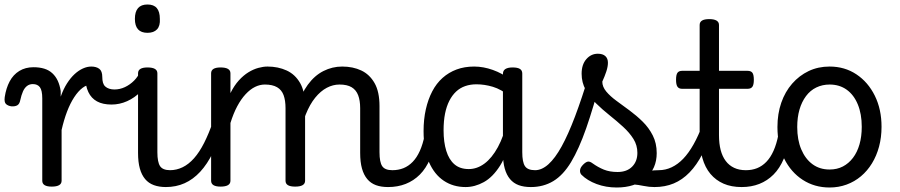

<svg xmlns="http://www.w3.org/2000/svg" viewBox="-69 -815 4003 854"><path d="M161 15Q140 15 129.5 8.5Q119 2 119 -11V-377Q119 -413 108.5 -427Q98 -441 77 -441Q62 -441 51 -432.5Q40 -424 33 -408Q26 -392 21 -369Q18 -353 8.5 -347Q-1 -341 -18 -342Q-33 -344 -42 -352Q-51 -360 -48 -383Q-42 -423 -26 -453Q-10 -483 17 -499.5Q44 -516 80 -516Q107 -516 128 -509.5Q149 -503 164 -489Q179 -475 188 -455.5Q197 -436 201 -410V-385Q213 -419 229 -444Q245 -469 263 -485.5Q281 -502 300 -510.5Q319 -519 337 -519Q356 -519 365.5 -507Q375 -495 375 -479Q375 -463 365.5 -451Q356 -439 337 -439Q318 -439 298.5 -424.5Q279 -410 261 -382.5Q243 -355 229 -318Q215 -281 205 -237V-11Q205 2 194 8.5Q183 15 161 15Z M427 -350Q388 -350 362.5 -364Q337 -378 324 -405.5Q311 -433 310 -472L337 -519Q359 -519 372.5 -509Q386 -499 386 -472Q386 -458 389 -447.5Q392 -437 399 -430.5Q406 -424 416.5 -420.5Q427 -417 440 -417Q464 -417 486.5 -427.5Q509 -438 527.5 -456.5Q546 -475 555 -499Q560 -507 571 -503.5Q582 -500 591 -489.5Q600 -479 596 -469Q583 -434 556.5 -407Q530 -380 496.5 -365Q463 -350 427 -350Z M669 17Q639 17 615.5 8.5Q592 0 576.5 -18.5Q561 -37 553 -65.5Q545 -94 545 -135V-489Q545 -502 555.5 -508.5Q566 -515 587 -515Q609 -515 620 -508.5Q631 -502 631 -489V-138Q631 -94 643 -76Q655 -58 688 -58Q702 -58 709 -46.5Q716 -35 714.5 -20.5Q713 -6 702 5.5Q691 17 669 17ZM587 -669Q559 -669 545 -684.5Q531 -700 531 -731Q531 -763 545 -779Q559 -795 587 -795Q615 -795 628.5 -779Q642 -763 642 -731Q644 -700 629.5 -684.5Q615 -669 587 -669Z M668 17Q654 17 647.5 5.5Q641 -6 642.5 -20.5Q644 -35 655 -46.5Q666 -58 687 -58Q716 -58 743 -71Q770 -84 794 -111Q818 -138 839 -179.5Q860 -221 879 -276Q884 -291 896 -290.5Q908 -290 917.5 -280.5Q927 -271 924 -259Q904 -189 878.5 -137Q853 -85 821.5 -51Q790 -17 752 0Q714 17 668 17Z M1657 17Q1626 17 1603 8.5Q1580 0 1564.5 -18.5Q1549 -37 1541 -65.5Q1533 -94 1533 -135V-334Q1533 -368 1524 -391.5Q1515 -415 1495 -427Q1475 -439 1441 -439Q1412 -439 1384.5 -424.5Q1357 -410 1333 -380.5Q1309 -351 1291 -306Q1273 -261 1263 -201L1235 -200Q1235 -278 1252.5 -337.5Q1270 -397 1300 -438Q1330 -479 1369.5 -499Q1409 -519 1453 -519Q1501 -519 1538 -501.5Q1575 -484 1597 -445.5Q1619 -407 1619 -343V-138Q1619 -94 1631 -76Q1643 -58 1676 -58Q1690 -58 1696.5 -46.5Q1703 -35 1701.5 -20.5Q1700 -6 1689 5.5Q1678 17 1657 17ZM912 15Q891 15 880.5 8.5Q870 2 870 -11V-489Q870 -502 880.5 -508.5Q891 -515 912 -515Q934 -515 945 -508.5Q956 -502 956 -489V-401Q973 -435 993.5 -457.5Q1014 -480 1036 -493.5Q1058 -507 1080 -513Q1102 -519 1121 -519Q1168 -519 1206 -501.5Q1244 -484 1266 -445.5Q1288 -407 1288 -343V-11Q1288 2 1277 8.5Q1266 15 1244 15Q1222 15 1211.5 8.5Q1201 2 1201 -11V-334Q1201 -368 1192.5 -391.5Q1184 -415 1163.5 -427Q1143 -439 1109 -439Q1087 -439 1065.5 -428.5Q1044 -418 1023.5 -396Q1003 -374 986 -342Q969 -310 956 -268V-11Q956 2 945 8.5Q934 15 912 15Z M1657 17Q1643 17 1636.5 5.5Q1630 -6 1631.5 -20.5Q1633 -35 1644 -46.5Q1655 -58 1676 -58Q1703 -58 1725.5 -67Q1748 -76 1766.5 -95Q1785 -114 1798.5 -144Q1812 -174 1820 -215Q1823 -230 1836 -233.5Q1849 -237 1861 -232Q1873 -227 1871 -212Q1863 -153 1844.5 -109.5Q1826 -66 1798.5 -38.5Q1771 -11 1735.5 3Q1700 17 1657 17Z M2002 17Q1947 17 1905 -11Q1863 -39 1839 -94Q1815 -149 1815 -232Q1815 -284 1825 -328.5Q1835 -373 1853.5 -408.5Q1872 -444 1899.5 -468.5Q1927 -493 1962 -506Q1997 -519 2040 -519Q2081 -519 2123 -504Q2165 -489 2200 -462V-386Q2160 -418 2123 -429Q2086 -440 2050 -440Q2023 -440 2000 -432Q1977 -424 1959.5 -407.5Q1942 -391 1929.5 -366.5Q1917 -342 1910.5 -309.5Q1904 -277 1904 -235Q1904 -183 1916 -144Q1928 -105 1952.5 -84Q1977 -63 2016 -63Q2053 -63 2086 -87.5Q2119 -112 2145.5 -160.5Q2172 -209 2189 -282L2206 -217Q2188 -130 2155.5 -78.5Q2123 -27 2083 -5Q2043 17 2002 17ZM2292 17Q2261 17 2238 8.5Q2215 0 2199.5 -18.5Q2184 -37 2176 -65.5Q2168 -94 2168 -135V-487Q2168 -501 2179 -508Q2190 -515 2211 -515Q2233 -515 2243.5 -508.5Q2254 -502 2254 -488V-138Q2254 -94 2266 -76Q2278 -58 2311 -58Q2321 -58 2326 -46.5Q2331 -35 2329.5 -20.5Q2328 -6 2319 5.5Q2310 17 2292 17Z M2292 17Q2273 17 2266.5 5.5Q2260 -6 2264 -20.5Q2268 -35 2280 -46.5Q2292 -58 2311 -58Q2341 -58 2370.5 -84.5Q2400 -111 2429 -163.5Q2458 -216 2488.5 -296.5Q2519 -377 2552 -486Q2557 -501 2571.5 -502Q2586 -503 2598 -495Q2610 -487 2606 -471Q2571 -338 2538.5 -245Q2506 -152 2471 -94Q2436 -36 2392 -9.5Q2348 17 2292 17Z M2842 17Q2818 17 2794 12Q2770 7 2746.5 5Q2723 3 2696 13L2718 -20Q2751 -35 2776 -43.5Q2801 -52 2821 -55Q2841 -58 2861 -58Q2870 -58 2872 -46.5Q2874 -35 2870 -20.5Q2866 -6 2858.5 5.5Q2851 17 2842 17ZM2674 19Q2626 19 2584.5 3.5Q2543 -12 2517 -38Q2510 -46 2511 -58Q2512 -70 2525 -83Q2536 -94 2545 -96Q2554 -98 2566 -89Q2591 -71 2617 -60.5Q2643 -50 2678 -50Q2719 -50 2742.5 -73.5Q2766 -97 2766 -135Q2766 -169 2748.5 -197Q2731 -225 2702.5 -251Q2674 -277 2642 -302.5Q2610 -328 2582 -355.5Q2554 -383 2536 -415.5Q2518 -448 2518 -487Q2518 -528 2539 -552Q2560 -576 2590 -576Q2612 -576 2623.5 -565.5Q2635 -555 2635 -536Q2635 -519 2628 -497.5Q2621 -476 2610 -452Q2610 -429 2627.5 -408Q2645 -387 2673 -366.5Q2701 -346 2731.5 -323.5Q2762 -301 2789.5 -274Q2817 -247 2834.5 -212.5Q2852 -178 2852 -134Q2852 -65 2803.5 -23Q2755 19 2674 19Z M2842 17Q2828 17 2821.5 5.5Q2815 -6 2816.5 -20.5Q2818 -35 2829 -46.5Q2840 -58 2861 -58Q2891 -58 2918.5 -71Q2946 -84 2970 -109Q2994 -134 3016 -173Q3038 -212 3057 -264Q3062 -279 3074.5 -278Q3087 -277 3096 -268Q3105 -259 3102 -248Q3081 -180 3055.5 -130.5Q3030 -81 2998 -48Q2966 -15 2927.5 1Q2889 17 2842 17Z M3230 17Q3184 17 3149.5 2Q3115 -13 3091 -41.5Q3067 -70 3055 -112.5Q3043 -155 3043 -211V-420H2965Q2951 -420 2944.5 -429Q2938 -438 2938 -460Q2938 -483 2944.5 -491.5Q2951 -500 2965 -500H3043V-704Q3043 -717 3053.5 -723.5Q3064 -730 3086 -730Q3107 -730 3118 -723.5Q3129 -717 3129 -704V-500H3256Q3271 -500 3277.5 -491.5Q3284 -483 3284 -460Q3284 -438 3277.5 -429Q3271 -420 3256 -420H3129V-214Q3129 -176 3136.5 -147.5Q3144 -119 3159 -99Q3174 -79 3196.5 -68.5Q3219 -58 3248 -58Q3262 -58 3269 -46.5Q3276 -35 3274.5 -20.5Q3273 -6 3262 5.5Q3251 17 3230 17Z M3230 17Q3216 17 3209.5 5.5Q3203 -6 3204.5 -20.5Q3206 -35 3217 -46.5Q3228 -58 3249 -58Q3276 -58 3298.5 -67Q3321 -76 3339.5 -95Q3358 -114 3371.5 -144Q3385 -174 3393 -215Q3396 -230 3409 -233.5Q3422 -237 3434 -232Q3446 -227 3444 -212Q3436 -153 3417.5 -109.5Q3399 -66 3371.5 -38.5Q3344 -11 3308.5 3Q3273 17 3230 17Z M3621 19Q3554 19 3501.5 -15Q3449 -49 3419 -109.5Q3389 -170 3389 -250Q3389 -309 3406 -358Q3423 -407 3454.5 -443Q3486 -479 3528 -499Q3570 -519 3621 -519Q3688 -519 3740 -484.5Q3792 -450 3822 -389.5Q3852 -329 3852 -251Q3852 -204 3841 -163Q3830 -122 3809.5 -88.5Q3789 -55 3760.5 -31Q3732 -7 3696.5 6Q3661 19 3621 19ZM3621 -61Q3654 -61 3680 -74.5Q3706 -88 3725 -113Q3744 -138 3754 -173Q3764 -208 3764 -251Q3764 -308 3746.5 -350.5Q3729 -393 3697 -416Q3665 -439 3621 -439Q3589 -439 3562 -426Q3535 -413 3516 -387.5Q3497 -362 3487 -327.5Q3477 -293 3477 -250Q3477 -193 3495 -150.5Q3513 -108 3545 -84.5Q3577 -61 3621 -61Z"/></svg>

Font: Playwrite HR Lijeva
Style: Regular
Weight: 400
Designer: Veronika Burian, José Scaglione
Foundry: TypeTogether
Version: Version 1.002